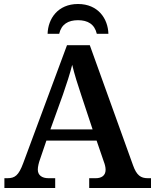

<svg xmlns="http://www.w3.org/2000/svg" viewBox="-20 -940 775 960"><path d="M218 -771H276C287 -819 321 -839 370 -839C419 -839 453 -819 464 -771H522C520 -846 471 -920 370 -920C269 -920 220 -846 218 -771ZM2 0H256V-49H222C191 -49 169 -63 169 -92C169 -106 174 -127 180 -143L212 -237H463L499 -132C504 -119 508 -105 508 -91C508 -61 486 -49 459 -49H426V0H735V-49H719C684 -49 663 -63 645 -114L429 -714H315L96 -124C73 -62 54 -49 17 -49H2ZM232 -293 295 -468C313 -520 330 -572 341 -616C352 -569 370 -512 387 -462L443 -293Z"/></svg>

Font: Noto Serif Semi
Style: Regular
Weight: 600
Designer: Monotype Design Team
Foundry: Monotype Imaging Inc.
Version: Version 1.002